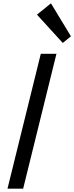

<svg xmlns="http://www.w3.org/2000/svg" viewBox="-20 -1133 446 1153"><path d="M406 -915 357 -875 202 -1045 286 -1113ZM119 0H25L225 -810H319Z"/></svg>

Font: TypoPRO Sinkin Sans
Style: 400 Italic
Weight: 400
Italic angle: -112°
Designer: Keith Bates
Foundry: K-Type
Version: Sinkin Sans (version 1.0)  by Keith Bates   •   © 2014   www